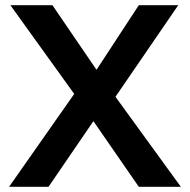

<svg xmlns="http://www.w3.org/2000/svg" viewBox="-20 -720 732 740"><path d="M515 0 340 -253 167 0H15L266 -358L20 -700H182L352 -451L515 -700H667L425 -347L677 0Z"/></svg>

Font: Mach Medium
Style: Regular
Weight: 500
Version: Version 1.002